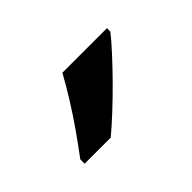

<svg xmlns="http://www.w3.org/2000/svg" viewBox="-40 -878 384 384"><g transform="rotate(-45 151.5 -686.0)"><path d="M263.2 -766.1V-756.3Q252 -742.2 233.9 -722.4Q215.8 -702.6 194.6 -681.2Q173.3 -659.7 152.1 -639.9Q130.9 -620.1 113.8 -606H40V-618.2Q57.1 -641.1 75 -666.5Q92.8 -691.9 108.9 -717.8Q125 -743.7 137.2 -766.1Z"/></g></svg>

Font: Open Sans SemiCondensed SemiBold
Style: Regular
Weight: 600
Width: 4
Designer: Monotype Design Team
Foundry: Monotype Imaging Inc.
Version: Version 3.000